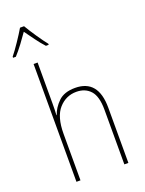

<svg xmlns="http://www.w3.org/2000/svg" viewBox="-199 -1079 879 1164"><g transform="rotate(-20 240.5 -497.5)"><path d="M-1 -838Q23 -864 50 -900Q77 -936 96 -964Q117 -935 142.5 -900Q168 -865 193 -838H211V-845Q192 -868 160 -915Q128 -962 109 -995H83Q65 -964 34 -918Q3 -872 -19 -845V-838ZM111 0V-300Q111 -410 157 -461.5Q203 -513 270 -513Q327 -513 360.5 -476Q394 -439 394 -353V0H420V-356Q420 -538 271 -538Q200 -538 162.5 -501Q125 -464 111 -421H109Q110 -440 110.5 -456Q111 -472 111 -494V-760H85V0Z"/></g></svg>

Font: Noto Sans Mono UI Condensed Thin
Style: Regular
Weight: 250
Width: 3
Designer: Monotype Design team
Foundry: Monotype Imaging Inc.
Version: 1.000